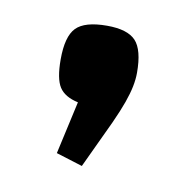

<svg xmlns="http://www.w3.org/2000/svg" viewBox="-42 -172 314 322"><g transform="rotate(10 115.0 -11.5)"><path d="M116 108 71 94 91 4Q68 -1 59 -15Q50 -29 50 -62Q50 -101 64.5 -116Q79 -131 117 -131Q152 -131 166 -116Q180 -101 180 -62Q180 -51 177.5 -38.5Q175 -26 169.5 -10.5Q164 5 154 27Z"/></g></svg>

Font: Changa
Style: Regular
Weight: 400
Designer: Eduardo Rodriguez Tunni
Foundry: Eduardo Rodriguez Tunni
Version: Version 3.003